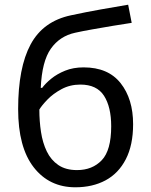

<svg xmlns="http://www.w3.org/2000/svg" viewBox="-20 -785 639 815"><path d="M57 -322Q57 -498 110 -596.5Q163 -695 281 -720Q346 -734 408 -745Q470 -756 524 -765L539 -688Q504 -683 460 -675.5Q416 -668 373 -660.5Q330 -653 299 -646Q234 -632 196 -578.5Q158 -525 153 -412H159Q173 -431 197.5 -451Q222 -471 256.5 -485Q291 -499 335 -499Q439 -499 492 -432Q545 -365 545 -258Q545 -169 514 -109Q483 -49 428 -19.5Q373 10 300 10Q189 10 123 -75Q57 -160 57 -322ZM307 -63Q372 -63 412 -105Q452 -147 452 -249Q452 -331 421.5 -378.5Q391 -426 321 -426Q277 -426 241 -406.5Q205 -387 181 -362Q157 -337 147 -320Q147 -271 154 -225Q161 -179 178.5 -142.5Q196 -106 227.5 -84.5Q259 -63 307 -63Z"/></svg>

Font: Noto Sans
Style: Regular
Weight: 400
Designer: Monotype Design Team
Foundry: Monotype Imaging Inc.
Version: Version 2.007